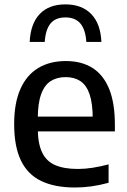

<svg xmlns="http://www.w3.org/2000/svg" viewBox="-20 -824 567 854"><path d="M313.5 10Q223.5 10 163.2 -19Q103 -48 73 -110.2Q43 -172.5 43 -272Q43 -366 70.8 -428.2Q98.5 -490.5 150 -521.5Q201.5 -552.5 273 -552.5Q343 -552.5 391.8 -521.5Q440.5 -490.5 465.8 -427.8Q491 -365 491 -269.5V-239.5H101V-305.5H412.5L392.5 -294.5Q392.5 -363.5 378.5 -404.5Q364.5 -445.5 337.5 -463.2Q310.5 -481 272 -481Q233.5 -481 205.8 -463.5Q178 -446 163 -405Q148 -364 148 -294.5V-255.5Q148 -188 166.5 -147.8Q185 -107.5 224.5 -90Q264 -72.5 327 -72.5Q358 -72.5 392 -77.8Q426 -83 463 -93V-11Q422.5 0 386 5Q349.5 10 313.5 10ZM112 -637.5Q116 -719 156.8 -761.8Q197.5 -804.5 271 -804.5Q344 -804.5 385.8 -761.5Q427.5 -718.5 431 -637.5H364Q360.5 -692 337.8 -719.2Q315 -746.5 271 -746.5Q226.5 -746.5 204.5 -719.2Q182.5 -692 179 -637.5Z"/></svg>

Font: Encode Sans Condensed Thin Medium
Style: Regular
Weight: 500
Version: Version 3.002